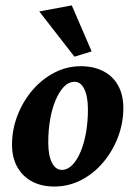

<svg xmlns="http://www.w3.org/2000/svg" viewBox="-20 -681 500 709"><path d="M180.7 7.8Q132.8 7.8 97.7 -11.2Q62.5 -30.3 43.5 -64.9Q24.4 -99.6 24.4 -146.5Q24.4 -202.1 44.4 -254.4Q64.5 -306.6 99.6 -347.7Q134.8 -388.7 180.7 -412.6Q226.6 -436.5 278.3 -436.5Q326.2 -436.5 361.8 -418Q397.5 -399.4 416.5 -364.7Q435.5 -330.1 435.5 -281.2Q435.5 -226.6 415.5 -174.3Q395.5 -122.1 360.8 -81.1Q326.2 -40 279.8 -16.1Q233.4 7.8 180.7 7.8ZM208 -53.7Q229.5 -53.7 247.1 -71.8Q264.6 -89.8 277.8 -121.1Q291 -152.3 297.9 -192.9Q304.7 -233.4 304.7 -276.4Q304.7 -324.2 291.5 -351.6Q278.3 -378.9 255.9 -378.9Q233.4 -378.9 215.8 -360.4Q198.2 -341.8 185.1 -310.5Q171.9 -279.3 165 -239.3Q158.2 -199.2 158.2 -155.3Q158.2 -106.4 171.9 -80.1Q185.5 -53.7 208 -53.7ZM254.9 -471.7 125 -638.7 245.1 -661.1 318.4 -491.2Z"/></svg>

Font: Crimson Pro
Style: Bold Italic
Weight: 700
Italic angle: -12°
Designer: Jacques Le Bailly
Foundry: Baron von Fonthausen
Version: Version 1.003